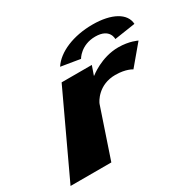

<svg xmlns="http://www.w3.org/2000/svg" viewBox="-138 -709 860 848"><g transform="rotate(-30 292.0 -284.5)"><path d="M-9 0H199L283.3 -250C286.8 -260 320.9 -326 406.9 -326C461.9 -326 489 -307 489 -307L572.1 -406C572.1 -406 536 -425 479 -425C392 -425 325.6 -370 325.6 -370H323.6L339.7 -416H185.7ZM311.8 -463C311.8 -463 341.1 -517 415.1 -517C490.1 -517 486.8 -463 486.8 -463L593.3 -479C590.7 -534 528.1 -569 431.1 -569C333.1 -569 249.7 -534 214.3 -479Z"/></g></svg>

Font: Hussar Milosc
Style: Obl
Weight: 700
Foundry: Cannot Into Space Fonts
Version: Version 1.02